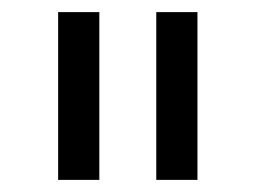

<svg xmlns="http://www.w3.org/2000/svg" viewBox="-20 -760 422 317"><path d="M76 -463V-740H144V-463ZM238 -463V-740H306V-463Z"/></svg>

Font: IBM Plex Sans Cond
Style: Regular
Weight: 400
Width: 3
Designer: Mike Abbink, Paul van der Laan, Pieter van Rosmalen
Foundry: Bold Monday
Version: Version 1.3